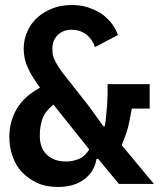

<svg xmlns="http://www.w3.org/2000/svg" viewBox="-20 -730 640 762"><path d="M210 12C252 12 287 2 314 -18C341 -38 357 -65 363 -99C363 -99 370 -99 370 -99C370 -99 452 0 452 0C452 0 591 0 591 0C591 0 463 -154 463 -154C463 -154 463 -154 463 -154C474 -180 483 -205 489 -228C494 -251 499 -274 503 -299C503 -299 574 -299 574 -299C574 -299 574 -396 574 -396C574 -396 407 -396 407 -396C407 -396 407 -396 407 -396C407 -383 407 -370 407 -356C406 -341 406 -327 405 -312C404 -297 402 -282 401 -268C400 -254 398 -241 396 -229C396 -229 390 -229 390 -229C390 -229 334 -307 334 -307C334 -307 268 -391 268 -391C268 -391 268 -391 268 -391C253 -410 240 -426 230 -439C220 -452 212 -464 206 -475C199 -486 195 -495 192 -504C189 -513 188 -522 188 -532C188 -532 188 -538 188 -538C188 -538 188 -538 188 -538C188 -559 195 -577 209 -591C223 -605 242 -612 265 -612C265 -612 265 -612 265 -612C286 -612 305 -606 322 -594C338 -581 350 -564 357 -543C357 -543 448 -591 448 -591C448 -591 448 -591 448 -591C443 -606 435 -621 424 -636C413 -650 400 -663 385 -674C369 -685 351 -693 331 -700C311 -707 289 -710 265 -710C265 -710 265 -710 265 -710C238 -710 212 -706 189 -697C166 -688 146 -676 129 -661C112 -646 98 -627 89 -606C79 -585 74 -561 74 -536C74 -536 74 -536 74 -536C74 -509 80 -483 91 -460C102 -436 118 -410 139 -382C139 -382 139 -382 139 -382C96 -359 65 -330 46 -297C27 -264 17 -227 17 -187C17 -187 17 -187 17 -187C17 -160 21 -134 30 -110C38 -86 50 -65 67 -47C84 -29 104 -15 128 -4C151 7 179 12 210 12C210 12 210 12 210 12ZM242 -89C210 -89 185 -98 166 -116C147 -133 138 -159 138 -192C138 -192 138 -197 138 -197C138 -197 138 -197 138 -197C138 -219 142 -240 149 -260C156 -279 171 -298 192 -315C192 -315 334 -137 334 -137C334 -137 334 -137 334 -137C324 -120 311 -107 295 -100C279 -93 261 -89 242 -89C242 -89 242 -89 242 -89Z"/></svg>

Font: IBM Plex Mono Mod
Style: SemiBold
Weight: 500
Designer: Mike Abbink, Paul van der Laan, Pieter van Rosmalen
Foundry: Bold Monday
Version: ""